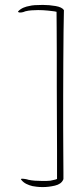

<svg xmlns="http://www.w3.org/2000/svg" viewBox="-20 -703 330 781"><path d="M154 58Q140 58 128.5 56.5Q117 55 112 54Q99 51 87 45Q75 39 67 29Q66 27 65.5 26.5Q65 26 65 26Q65 24 70 24Q76 24 84.5 25.5Q93 27 94 28Q108 31 122 32Q136 33 151 33Q159 33 168 33Q177 33 185 32Q192 30 198.5 29Q205 28 212 25Q212 25 212 -7.5Q212 -40 212 -95Q212 -150 211.5 -217Q211 -284 211 -353.5Q211 -423 211 -485Q211 -547 210.5 -592.5Q210 -638 210 -655Q202 -657 191.5 -658Q181 -659 174 -660Q164 -661 154.5 -661.5Q145 -662 135 -662Q122 -662 108.5 -661Q95 -660 83 -657Q82 -656 75 -654Q68 -652 61 -652Q56 -652 53 -655Q53 -656 55 -658Q64 -667 76 -672Q88 -677 101 -679Q115 -683 154 -683Q180 -683 206 -678.5Q232 -674 240 -662Q239 -631 238.5 -575Q238 -519 237.5 -450Q237 -381 237 -309Q237 -245 237 -185Q237 -125 237.5 -77.5Q238 -30 238 -2.5Q238 25 238 25Q238 26 237.5 26.5Q237 27 237 28Q229 46 203.5 52Q178 58 154 58Z"/></svg>

Font: Licorice
Style: Regular
Weight: 400
Designer: Robert E. Leuschke
Foundry: Robert E. Leuschke
Version: Version 1.010; ttfautohint (v1.8.3)